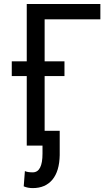

<svg xmlns="http://www.w3.org/2000/svg" viewBox="-20 -731 561 964"><path d="M144.5 134.3Q193.4 134.3 193.4 40V0H114.3V-349.1H39.1V-422.9H114.3V-710.9H483.9V-633.8H204.1V-422.9H303.7V-349.1H204.1V-74.2H279.8V47.9Q278.3 128.4 243.2 170.9Q208 213.4 144.5 213.4Q119.1 213.4 99.1 204.6L105 127.9Q117.7 134.3 144.5 134.3Z"/></svg>

Font: RobotoCondensed-Regular
Style: Regular
Weight: 400
Designer: Google
Version: Version 2.001201; 2014